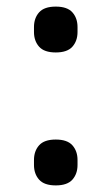

<svg xmlns="http://www.w3.org/2000/svg" viewBox="-20 -550 338 582"><path d="M149 12Q114 12 98.5 -5.5Q83 -23 83 -50V-65Q83 -92 98.5 -109.5Q114 -127 149 -127Q184 -127 199.5 -109.5Q215 -92 215 -65V-50Q215 -23 199.5 -5.5Q184 12 149 12ZM149 -391Q114 -391 98.5 -408.5Q83 -426 83 -453V-468Q83 -495 98.5 -512.5Q114 -530 149 -530Q184 -530 199.5 -512.5Q215 -495 215 -468V-453Q215 -426 199.5 -408.5Q184 -391 149 -391Z"/></svg>

Font: IBM Plex Sans Thai Text
Style: Regular
Weight: 450
Designer: Mike Abbink, Paul van der Laan, Pieter van Rosmalen, Ben Mitchell, Mark Frömberg
Foundry: Bold Monday
Version: Version 1.1